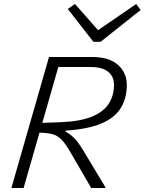

<svg xmlns="http://www.w3.org/2000/svg" viewBox="-20 -940 723 960"><path d="M270 -655H441Q526 -655 570 -615.5Q614 -576 614 -515Q614 -449 584 -400Q554 -351 486.5 -322.5Q419 -294 308 -287V-282L164 -296L172 -325L284 -329Q383 -333 441 -357.5Q499 -382 524.5 -422.5Q550 -463 550 -516Q550 -557 521 -581Q492 -605 432 -605H255ZM225 -655H286L98 0H37ZM507 -4 506 0H436L335 -174Q309 -220 287.5 -242Q266 -264 237 -270.5Q208 -277 158 -277L167 -307L308 -282Q326 -272 340 -260Q354 -248 368 -230Q382 -212 399 -183ZM683 -890 483 -731H456L454 -778L661 -920ZM319 -895 355 -920 480 -778 474 -731H447Z"/></svg>

Font: Intel One Mono Light
Style: Italic
Weight: 300
Italic angle: -16°
Monospace: yes
Designer: Fred Shallcrass
Foundry: Frere-Jones Type LLC
Version: Version 1.004